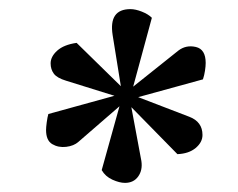

<svg xmlns="http://www.w3.org/2000/svg" viewBox="-20 -810 522 421"><path d="M245 -621 227 -733Q218 -790 266 -790Q277 -790 291 -784.5Q305 -779 313 -771L272 -620L371 -699Q388 -712 409.5 -707Q431 -702 431 -672Q431 -665 429.5 -655Q428 -645 425 -636L283 -597L395 -554Q424 -543 424 -514Q424 -498 409 -485.5Q394 -473 369 -472L268 -575L290 -457Q293 -437 283 -423Q273 -409 254 -409Q242 -409 226.5 -416Q211 -423 203 -437L242 -577L152 -499Q142 -490 125 -488Q108 -486 94.5 -494Q81 -502 81 -525Q81 -531 82.5 -542Q84 -553 86 -560L231 -600L125 -633Q105 -639 98 -648.5Q91 -658 91 -671Q91 -686 105.5 -699Q120 -712 148 -716Z"/></svg>

Font: Literata 36pt SemiBold
Style: Italic
Weight: 600
Italic angle: -2°
Designer: Latin by Veronika Burian and Jose Scaglione. Greek by Irene Vlachou. Cyrillic by Vera Evstafieva
Foundry: TypeTogether
Version: Version 3.002